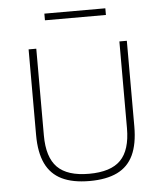

<svg xmlns="http://www.w3.org/2000/svg" viewBox="-53 -793 726 847"><g transform="rotate(-5 309.5 -369.5)"><path d="M310 7Q235.5 7 187.2 -16.5Q139 -40 115.5 -89.2Q92 -138.5 92 -215.5V-595H126V-211Q126 -114 170.2 -69.5Q214.5 -25 310 -25Q406.5 -25 450.2 -69.5Q494 -114 494 -211V-595H527V-215.5Q527 -138.5 504 -89.2Q481 -40 432.8 -16.5Q384.5 7 310 7ZM175 -716.5V-746H445V-716.5Z"/></g></svg>

Font: Encode Sans SC Condensed Thin Thin
Style: Regular
Weight: 250
Version: Version 3.002